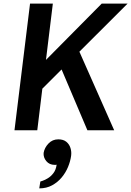

<svg xmlns="http://www.w3.org/2000/svg" viewBox="-20 -720 725 1061"><path d="M60 0 146 -700H272L234 -389L542 -700H685L214 -230L186 0ZM463 0 314 -351 414 -445 611 0ZM197 321Q197 321 198.5 311Q200 301 201.5 292Q203 283 203 283Q203 283 215.5 279Q228 275 244.5 265Q261 255 275 237Q289 219 293 190Q291 191 287.5 191Q284 191 282 191Q253 191 236 170.5Q219 150 221 125Q226 96 248 73Q270 50 302 50Q330 50 346.5 63.5Q363 77 369.5 98Q376 119 373 141Q369 171 356 202.5Q343 234 321 260.5Q299 287 268 304Q237 321 197 321Z"/></svg>

Font: Inclusive Sans SemiBold
Style: Italic
Weight: 600
Italic angle: -7°
Designer: Olivia King
Foundry: Olivia King
Version: Version 2.004